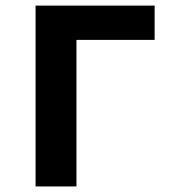

<svg xmlns="http://www.w3.org/2000/svg" viewBox="-20 -672 640 692"><path d="M108.2 0V-651.8H537.3V-528.2H255.6V0Z"/></svg>

Font: Source Code Pro ExtraLight
Style: Regular
Weight: 200
Monospace: yes
Designer: Paul D. Hunt, Teo Tuominen
Foundry: Adobe
Version: Version 1.026;hotconv 1.1.0;makeotfexe 2.6.0